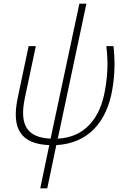

<svg xmlns="http://www.w3.org/2000/svg" viewBox="-20 -780 726 1040"><path d="M198 240H236L285 6C454 -3 559 -115 589 -299C604 -389 602 -457 595 -530H556C565 -453 565 -386 550 -298C523 -131 433 -36 293 -29L448 -760H410L254 -29C128 -35 83 -101 115 -251L174 -530H135L76 -250C40 -80 95 0 247 6Z"/></svg>

Font: Noto Sans ExtraLight
Style: Italic
Weight: 200
Italic angle: -12°
Designer: Monotype Design Team
Foundry: Monotype Imaging Inc.
Version: Version 2.013